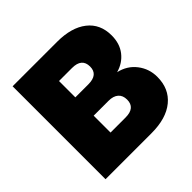

<svg xmlns="http://www.w3.org/2000/svg" viewBox="-179 -867 1030 1030"><g transform="rotate(-45 335.5 -352.5)"><path d="M506 -362Q568 -348 604.5 -300.5Q641 -253 641 -192Q641 -102 579 -51Q517 0 405 0H56V-705H394Q502 -705 563.5 -657Q625 -609 625 -522Q625 -460 592.5 -418.5Q560 -377 506 -362ZM252 -425H351Q425 -425 425 -486Q425 -549 351 -549H252ZM366 -158Q440 -158 440 -220Q440 -252 420.5 -269Q401 -286 365 -286H252V-158Z"/></g></svg>

Font: Fz Poppins ExtBd
Style: Regular
Weight: 800
Designer: Ninad Kale (Devanagari), Jonny Pinhorn (Latin)
Foundry: Indian Type Foundry
Version: Vit hóa bi Vntype.Com & FontZin.Com